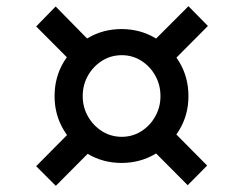

<svg xmlns="http://www.w3.org/2000/svg" viewBox="-20 -688 788 621"><path d="M373 -161Q313.5 -161 264.2 -190Q215 -219 185.8 -268Q156.5 -317 156.5 -377Q156.5 -438 185.8 -487Q215 -536 264.2 -565Q313.5 -594 373 -594Q433 -594 482 -565Q531 -536 560.2 -487Q589.5 -438 589.5 -377Q589.5 -317 560.2 -268Q531 -219 482 -190Q433 -161 373 -161ZM374 -245.5Q408.5 -245.5 437 -263.5Q465.5 -281.5 482.2 -311.5Q499 -341.5 499 -377Q499 -413.5 482.2 -443.5Q465.5 -473.5 437 -491.5Q408.5 -509.5 374 -509.5Q339 -509.5 310.2 -491.5Q281.5 -473.5 264.5 -443.5Q247.5 -413.5 247.5 -377Q247.5 -341.5 264.5 -311.5Q281.5 -281.5 310.2 -263.5Q339 -245.5 374 -245.5ZM207.5 -491.5 97 -602.5 160 -667 270.5 -554.5ZM539.5 -490.5 476.5 -555 589.5 -668 652.5 -604ZM160.5 -87 97 -150.5 207.5 -262 271.5 -198.5ZM587 -89 476.5 -200 539.5 -264 650 -152.5Z"/></svg>

Font: Tracken
Style: Regular
Weight: 400
Designer: Eben Sorkin
Foundry: Eben Sorkin
Version: Version 2.001